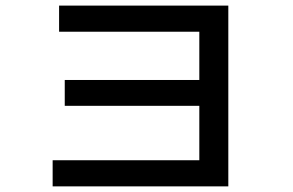

<svg xmlns="http://www.w3.org/2000/svg" viewBox="-20 -642 1040 682"><path d="M189.9 -622.1H791V20H167V-72.8H688V-266.1H210V-357.9H688V-529.3H189.9Z"/></svg>

Font: BIZ UDGothic
Style: Bold
Weight: 700
Monospace: yes
Designer: TypeBank Co., Ltd.
Foundry: Morisawa Inc.
Version: Version 1.05